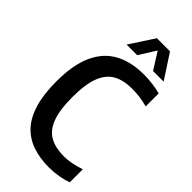

<svg xmlns="http://www.w3.org/2000/svg" viewBox="-292 -1017 1096 1096"><g transform="rotate(45 256.0 -469.0)"><path d="M354 9.5Q280 9.5 221.2 -10.8Q162.5 -31 121.2 -75.5Q80 -120 58.5 -192.2Q37 -264.5 37 -368.5Q37 -503.5 76 -587.5Q115 -671.5 187.8 -710.5Q260.5 -749.5 363.5 -749.5Q397.5 -749.5 432.2 -745.2Q467 -741 498.5 -732.5V-627.5Q466 -636.5 435 -640.5Q404 -644.5 371.5 -644.5Q304 -644.5 258 -619.2Q212 -594 188.5 -534Q165 -474 165 -370.5Q165 -264 188.5 -204Q212 -144 257.5 -119.8Q303 -95.5 369.5 -95.5Q399.5 -95.5 431.2 -101.8Q463 -108 498.5 -120V-15Q470 -4 431.8 2.8Q393.5 9.5 354 9.5ZM172 -800 268.5 -948H374.5L471 -800H385.5L313.5 -914.5H329.5L257.5 -800Z"/></g></svg>

Font: Encode Sans SC Condensed SemiBold
Style: Regular
Weight: 600
Width: 3
Designer: Multiple Designers
Foundry: Impallari Type
Version: Version 3.002